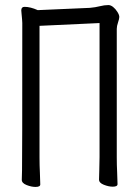

<svg xmlns="http://www.w3.org/2000/svg" viewBox="-20 -731 540 758"><path d="M120 7Q104 7 85 -0.5Q66 -8 66 -21Q66 -33 67 -59Q68 -85 68 -640Q68 -648 65 -678L64 -690Q64 -704 77 -704Q100 -704 129 -691L335 -700Q357 -702 374.5 -706.5Q392 -711 408 -711Q417 -711 426.5 -703.5Q436 -696 443.5 -684Q451 -672 451 -664Q451 -657 446 -642.5Q441 -628 441 -617V-110Q441 -79 442.5 -50Q444 -21 444 -4Q444 6 425 6Q409 6 390 -1.5Q371 -9 371 -22Q371 -34 372 -60Q373 -86 373 -111V-640L136 -629V-109Q136 -78 137.5 -49Q139 -20 139 -3Q139 7 120 7Z"/></svg>

Font: LXGW WenKai Mono Lite
Style: Regular
Weight: 400
Monospace: yes
Designer: LXGW / Fontworks Inc.
Foundry: LXGW / Fontworks Inc.
Version: Version 1.520; June 14, 2025